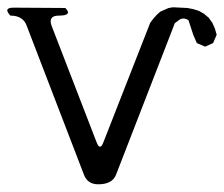

<svg xmlns="http://www.w3.org/2000/svg" viewBox="-33 -507 606 519"><path d="M489.3 -413.1 476.6 -452.1Q465.8 -460 454.1 -455.1L439.5 -444.3L429.7 -418.9L281.2 -36.1Q271.5 -8.8 232.4 -8.8Q203.1 -8.8 193.4 -36.1L39.1 -437.5Q29.3 -464.8 -4.9 -464.8Q-25.4 -486.3 3.9 -486.3L143.6 -485.4Q164.1 -464.8 126 -464.8Q96.7 -464.8 106.4 -437.5L227.5 -124Q237.3 -96.7 247.1 -124L373 -445.3L381.8 -457L390.6 -466.8L400.4 -475.6L422.9 -485.4L434.6 -487.3L455.1 -486.3L473.6 -485.4L489.3 -482.4L504.9 -477.5L518.6 -469.7L531.2 -459L541 -445.3L547.9 -429.7L552.7 -413.1L543 -390.6L521.5 -380.9L499 -390.6Z"/></svg>

Font: B2 Hana
Style: Regular
Weight: 500
Version: 2020-08-05; (max)